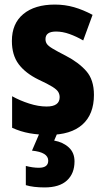

<svg xmlns="http://www.w3.org/2000/svg" viewBox="-20 -580 461 840"><path d="M391 -165Q391 -80 340.5 -35Q290 10 194 10Q149 10 109.5 3Q70 -4 33 -21V-159Q67 -140 107.5 -127Q148 -114 184 -114Q241 -114 241 -155Q241 -167 235 -177.5Q229 -188 209 -200.5Q189 -213 148 -232Q91 -260 61.5 -299.5Q32 -339 32 -401Q32 -477 82 -518.5Q132 -560 220 -560Q264 -560 304 -548.5Q344 -537 385 -515L344 -403Q315 -420 284.5 -431Q254 -442 225 -442Q179 -442 179 -409Q179 -397 185 -388Q191 -379 210 -367.5Q229 -356 268 -336Q324 -307 357.5 -269Q391 -231 391 -165ZM306 126Q306 179 273 209.5Q240 240 175 240Q151 240 130 237.5Q109 235 93 230V146Q124 154 150 154Q191 154 191 123Q191 86 120 79L154 0H232L217 35Q256 42 281 65Q306 88 306 126Z"/></svg>

Font: Noto Sans Condensed ExtraBold
Style: Regular
Weight: 800
Width: 3
Designer: Monotype Design Team
Foundry: Monotype Imaging Inc.
Version: Version 2.013; ttfautohint (v1.8.4.7-5d5b)